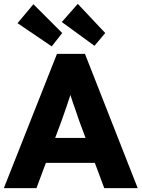

<svg xmlns="http://www.w3.org/2000/svg" viewBox="-22 -981 738 1001"><path d="M275 -700H421L696 0H521.6L390.4 -352.4Q382 -379 372.6 -404.6Q355.6 -452 348.5 -475.5Q341.4 -499 331 -542.4L360.6 -542.8Q352.2 -508.6 344.5 -483.8Q336.8 -459 323.2 -420.4Q307.8 -375 298.8 -350.8L168 0H-2ZM183.8 -261.8H506L558.6 -132H130ZM300.2 -866.2 383.6 -960.8 526.6 -808.8 470.6 -742.2ZM69.4 -860.2 152.2 -959 302.4 -808.8 247.6 -739.2Z"/></svg>

Font: Easer Grotesk Variable
Style: Regular
Weight: 400
Designer: Boardeaser, Bonnie Shaver-Troup, Thomas Jockin
Foundry: Lexend
Version: Version 1.001;Glyphs 3.1.2 (3151)